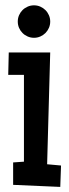

<svg xmlns="http://www.w3.org/2000/svg" viewBox="-20 -696 263 728"><path d="M170.4 -614.3Q170.4 -601.6 165.5 -590.3Q160.6 -579.1 152.3 -570.8Q144 -562.5 132.8 -557.6Q121.6 -552.7 108.9 -552.7Q96.2 -552.7 85 -557.6Q73.7 -562.5 65.4 -570.8Q57.1 -579.1 52.2 -590.3Q47.4 -601.6 47.4 -614.3Q47.4 -627 52.2 -638.2Q57.1 -649.4 65.4 -657.7Q73.7 -666 85 -670.9Q96.2 -675.8 108.9 -675.8Q121.6 -675.8 132.8 -670.9Q144 -666 152.3 -657.7Q160.6 -649.4 165.5 -638.2Q170.4 -627 170.4 -614.3ZM211.4 -68.4 208.5 12.7 29.8 4.9V-80.1L70.8 -83V-412.1H11.2L13.2 -497.1H170.4L158.7 -73.2Z"/></svg>

Font: Maiden Orange
Style: Regular
Weight: 400
Designer: Astigmatic (AOETI)
Foundry: Astigmatic (AOETI)
Version: Version 1.000